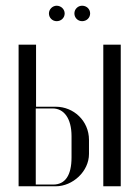

<svg xmlns="http://www.w3.org/2000/svg" viewBox="-20 -651 481 671"><path d="M151 -604C151 -589 163 -577 178 -577C194 -577 206 -589 206 -604C206 -619 193 -631 178 -631C164 -631 151 -619 151 -604ZM240 -604C240 -589 252 -577 267 -577C283 -577 295 -589 295 -604C295 -619 283 -631 267 -631C252 -631 240 -619 240 -604ZM106 -278V-495H45V0H175C234 0 291 -52 291 -113V-162C291 -229 237 -278 175 -278ZM341 -495V0H402V-495ZM230 -101C230 -37 207 -6 166 -6H105V-272H164C203 -272 230 -238 230 -175Z"/></svg>

Font: Moniqa Display
Style: Regular
Weight: 400
Designer: Rajesh Rajput
Foundry: Rajesh Rajput
Version: Version 1.000